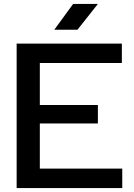

<svg xmlns="http://www.w3.org/2000/svg" viewBox="-20 -949 676 969"><path d="M64 0V-729H595V-631H181V-98H597V0ZM165 -326V-419H474V-326ZM254 -799 349 -929H474L371 -799Z"/></svg>

Font: Hubot Sans Condensed ExtraLight Medium
Style: Regular
Weight: 500
Version: Version 2.000